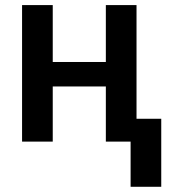

<svg xmlns="http://www.w3.org/2000/svg" viewBox="-20 -548 671 743"><path d="M508.3 -528.3H389.6V-308.1H184.1V-528.3H65.4V0H184.1V-213.4H389.6V0H485.4V174.8H604V-88.4H508.3Z"/></svg>

Font: Roboto Medium
Style: Regular
Weight: 500
Designer: Google
Version: Version 2.137; 2017